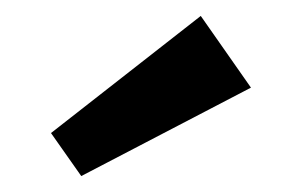

<svg xmlns="http://www.w3.org/2000/svg" viewBox="-20 -760 377 241"><path d="M232 -740 295 -650 82 -539 44 -593Z"/></svg>

Font: Exo 2 Semi Bold
Style: Regular
Weight: 600
Designer: Natanael Gama
Version: Version 1.001;PS 001.001;hotconv 1.0.88;makeotf.lib2.5.64775